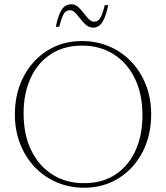

<svg xmlns="http://www.w3.org/2000/svg" viewBox="-20 -873 781 903"><path d="M365 -680Q435 -680 494.2 -654.5Q553.5 -629 597.8 -582.5Q642 -536 666.5 -473Q691 -410 691 -335.5Q691 -235.5 650.2 -157.5Q609.5 -79.5 538.2 -34.8Q467 10 376 10Q306.5 10 247 -15.5Q187.5 -41 143.2 -87.5Q99 -134 74.5 -197Q50 -260 50 -334.5Q50 -434.5 90.8 -512.5Q131.5 -590.5 202.8 -635.2Q274 -680 365 -680ZM374.5 -11.5Q462 -11.5 523.5 -52.5Q585 -93.5 617.5 -165.5Q650 -237.5 650 -329.5Q650 -431.5 613.5 -505.2Q577 -579 513 -618.8Q449 -658.5 366.5 -658.5Q279.5 -658.5 217.8 -617.5Q156 -576.5 123.5 -504.8Q91 -433 91 -340.5Q91 -238.5 127.5 -164.8Q164 -91 228 -51.2Q292 -11.5 374.5 -11.5ZM489 -849Q479.5 -803.5 468 -780.8Q456.5 -758 444 -750.5Q431.5 -743 418 -743Q399.5 -743 385 -755.5Q370.5 -768 358.2 -784Q346 -800 334 -812.5Q322 -825 309 -825Q291 -825 281 -809.5Q271 -794 258.5 -747H242.5Q252 -793 263.5 -815.5Q275 -838 288 -845.5Q301 -853 315.5 -853Q333 -853 347 -840.5Q361 -828 373.2 -812Q385.5 -796 397.5 -783.5Q409.5 -771 422.5 -771Q440.5 -771 450.5 -786.5Q460.5 -802 473 -849Z"/></svg>

Font: Newsreader Text ExtraLight
Style: Regular
Weight: 275
Designer: Hugues Gentile
Foundry: Production Type
Version: Version 1.001